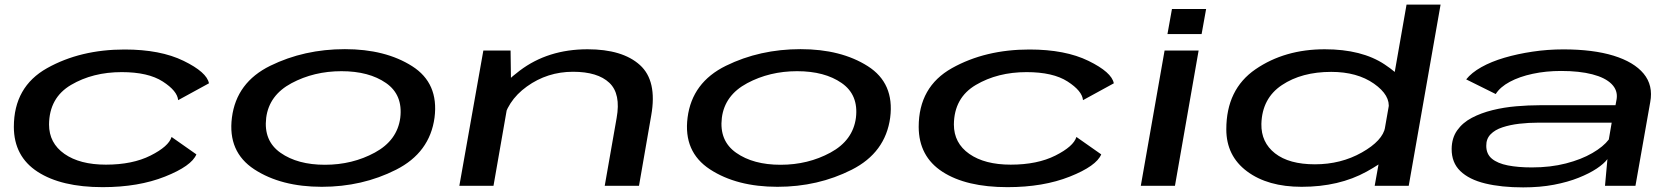

<svg xmlns="http://www.w3.org/2000/svg" viewBox="-20 -805 7264 832"><path d="M425 6Q580 6 695 -39.8Q810 -85.5 831 -136L723.5 -211.5Q711 -170.5 632.5 -131Q554 -91.5 439 -91.5Q326 -91.5 259.2 -138.2Q192.5 -185 192.5 -265.5Q193.5 -381.5 287.8 -437Q382 -492.5 507.5 -492.5Q622 -492.5 685.2 -451.8Q748.5 -411 752 -371L885.5 -444Q876.5 -492 775.8 -541.2Q675 -590.5 520 -590.5Q328.5 -590.5 184.2 -509.8Q40 -429 40 -255Q40.5 -127 143.2 -60.5Q246 6 425 6Z M1374.5 4.5Q1550 4.5 1696.2 -69.5Q1842.5 -143.5 1863 -295.5Q1882 -444.5 1766 -518.2Q1650 -592 1474.5 -592Q1298 -592 1151.2 -520Q1004.5 -448 985 -295.5Q966 -147 1082 -71.2Q1198 4.5 1374.5 4.5ZM1388 -91Q1269.5 -91 1195.5 -143Q1121.5 -195 1133.5 -294.5Q1146 -392.5 1243.2 -444.5Q1340.5 -496.5 1459.5 -496.5Q1579 -496.5 1652.8 -445.2Q1726.5 -394 1714.5 -294.5Q1701.5 -196.5 1604.2 -143.8Q1507 -91 1388 -91Z M1970.5 0H2118.5L2194.5 -435L2192.5 -586H2074.5ZM2600.5 0H2749L2802 -305Q2828.5 -455 2753 -523.2Q2677.5 -591.5 2526 -591.5Q2354.5 -591.5 2232 -498.8Q2109.5 -406 2094.5 -323.5L2157 -266.5Q2174.5 -366.5 2263.2 -430.2Q2352 -494 2463 -494Q2570 -494 2620.5 -446.2Q2671 -398.5 2652 -293.5Z M3349 4.5Q3524.5 4.5 3670.8 -69.5Q3817 -143.5 3837.5 -295.5Q3856.5 -444.5 3740.5 -518.2Q3624.5 -592 3449 -592Q3272.5 -592 3125.8 -520Q2979 -448 2959.5 -295.5Q2940.5 -147 3056.5 -71.2Q3172.5 4.5 3349 4.5ZM3362.5 -91Q3244 -91 3170 -143Q3096 -195 3108 -294.5Q3120.5 -392.5 3217.8 -444.5Q3315 -496.5 3434 -496.5Q3553.5 -496.5 3627.2 -445.2Q3701 -394 3689 -294.5Q3676 -196.5 3578.8 -143.8Q3481.5 -91 3362.5 -91Z M4346 6Q4501 6 4616 -39.8Q4731 -85.5 4752 -136L4644.5 -211.5Q4632 -170.5 4553.5 -131Q4475 -91.5 4360 -91.5Q4247 -91.5 4180.2 -138.2Q4113.5 -185 4113.5 -265.5Q4114.5 -381.5 4208.8 -437Q4303 -492.5 4428.5 -492.5Q4543 -492.5 4606.2 -451.8Q4669.5 -411 4673 -371L4806.5 -444Q4797.5 -492 4696.8 -541.2Q4596 -590.5 4441 -590.5Q4249.5 -590.5 4105.2 -509.8Q3961 -429 3961 -255Q3961.5 -127 4064.2 -60.5Q4167 6 4346 6Z M4923.5 0H5071.5L5174 -586H5026.5ZM5058.5 -766 5039 -657.5H5187L5206.5 -766Z M5937 0H6084.5L6222.5 -785H6075L5958.5 -120ZM5620.5 4.5Q5782.5 4.5 5901.8 -61.2Q6021 -127 6030 -173L5982.5 -254Q5972 -195.5 5881.2 -144.2Q5790.5 -93 5678 -93Q5566 -93 5505.2 -140.5Q5444.5 -188 5446 -268Q5449 -379 5534.8 -436.2Q5620.5 -493.5 5748.5 -493.5Q5861 -493.5 5933.8 -442.5Q6006.5 -391.5 5997 -333.5L6070.5 -413.5Q6079.5 -459.5 5980.5 -525.5Q5881.5 -591.5 5720.5 -591.5Q5547 -591.5 5420.5 -504.8Q5294 -418 5294 -244.5Q5294 -129.5 5383.8 -62.5Q5473.5 4.5 5620.5 4.5Z M6580.5 7Q6653.5 7 6713.8 -4.5Q6774 -16 6820.8 -34.8Q6867.5 -53.5 6899 -74.5Q6930.5 -95.5 6945.5 -115.5L6935 0H7067L7131 -362.5Q7144.5 -435 7102.5 -485.8Q7060.5 -536.5 6971.8 -563.8Q6883 -591 6754.5 -591Q6686.5 -591 6621.2 -581.2Q6556 -571.5 6499 -554.8Q6442 -538 6399.2 -514Q6356.5 -490 6333.5 -461L6461.5 -397.5Q6480.5 -428 6522.5 -450.5Q6564.5 -473 6621.8 -485.2Q6679 -497.5 6744.5 -497.5Q6824 -497.5 6880 -483Q6936 -468.5 6963.5 -441Q6991 -413.5 6985.5 -376L6980.5 -349H6651Q6603.5 -349 6550.5 -344.5Q6497.5 -340 6447.8 -327.8Q6398 -315.5 6358 -294.5Q6318 -273.5 6294.5 -240.2Q6271 -207 6270.5 -160Q6270 -100.5 6308 -63.8Q6346 -27 6416 -10Q6486 7 6580.5 7ZM6618 -79.5Q6558.5 -79.5 6514 -88.2Q6469.5 -97 6445 -117.2Q6420.5 -137.5 6420.5 -173Q6420 -203 6439 -222.8Q6458 -242.5 6490.5 -253.2Q6523 -264 6563.5 -268.8Q6604 -273.5 6647.5 -273.5H6964L6951.5 -200.5Q6928 -169.5 6880.2 -141.8Q6832.5 -114 6765.8 -96.8Q6699 -79.5 6618 -79.5Z"/></svg>

Font: Anybody ExtraExpanded Medium
Style: Italic
Weight: 500
Width: 8
Italic angle: -10°
Version: Version 1.113;gftools[0.9.25]